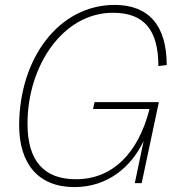

<svg xmlns="http://www.w3.org/2000/svg" viewBox="-20 -746 708 782"><path d="M283 16C420 16 516 -68 565 -172L529 0H557L627 -330H365L359 -302H589C542 -118 436 -16 289 -16C158 -16 92 -92 92 -242C92 -478 236 -694 440 -694C568 -694 625 -623 625 -477L659 -481C659 -643 585 -726 447 -726C221 -726 59 -510 58 -236C58 -79 136 16 283 16Z"/></svg>

Font: Geist Thin
Style: Italic
Weight: 100
Italic angle: -12°
Designer: Basement.studio, Andrés Briganti, Mateo Zaragoza
Foundry: Basement.studio, Vercel, Andrés Briganti, Guido Ferreyra, Mateo Zaragoza
Version: Version 1.500